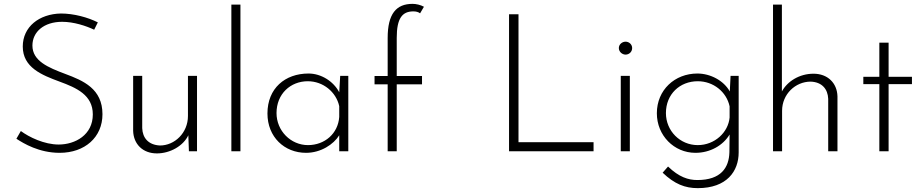

<svg xmlns="http://www.w3.org/2000/svg" viewBox="-20 -784 4774 995"><path d="M468 -630 487 -668C436 -694 362 -714 296 -714C183 -712 98 -645 98 -543C98 -434 197 -395 289 -361C376 -329 461 -292 461 -191C461 -85 370 -35 284 -35C210 -35 131 -73 88 -105L65 -65C103 -40 183 8 289 8C420 8 511 -73 511 -192C511 -324 412 -366 318 -401C230 -434 148 -468 148 -548C148 -619 208 -671 302 -671C362 -671 426 -650 468 -630Z M954 -391V-183C954 -95 885 -30 809 -30C749 -33 719 -69 717 -120V-391H670V-106C672 -37 720 11 793 11C862 11 930 -28 956 -83L959 0H1001V-391Z M1179 -760V0H1226V-760Z M1743 -391 1738 -306C1708 -363 1644 -403 1579 -403C1457 -403 1366 -326 1366 -196C1366 -74 1454 8 1566 8C1643 8 1709 -36 1738 -83V0H1785V-391ZM1576 -32C1487 -32 1413 -106 1413 -198C1413 -298 1486 -363 1575 -363C1655 -363 1722 -307 1738 -234V-178C1732 -92 1663 -32 1576 -32Z M1989 0H2036V-347H2167V-390H2036V-588C2036 -690 2065 -725 2122 -725C2136 -725 2148 -722 2157 -715L2177 -749C2159 -759 2136 -764 2118 -764C2033 -764 1989 -712 1989 -587V-390H1921V-347H1989Z M2618 -710V0H3056V-47H2667V-710Z M3187 -535C3187 -516 3204 -501 3222 -501C3240 -501 3256 -515 3256 -535C3256 -554 3240 -568 3222 -568C3204 -568 3187 -554 3187 -535ZM3197 -391V0H3244V-391Z M3766 -391 3762 -310C3731 -366 3662 -403 3594 -403C3477 -403 3384 -318 3384 -197C3384 -82 3473 8 3584 8C3660 8 3727 -30 3761 -87L3760 5C3758 85 3716 149 3594 149C3547 149 3499 134 3442 79L3414 111C3476 170 3530 191 3596 191C3747 191 3808 103 3808 6V-391ZM3596 -32C3504 -32 3431 -106 3431 -198C3431 -296 3503 -363 3596 -363C3677 -363 3745 -308 3761 -233V-175C3754 -98 3684 -32 3596 -32Z M4196 -402C4122 -402 4060 -362 4032 -310V-760H3986V0H4033V-210C4033 -296 4102 -361 4181 -361C4240 -359 4270 -322 4272 -272V0H4320V-285C4318 -354 4269 -402 4196 -402Z M4537 -563V-386H4454V-348H4537V0H4585V-348H4706V-386H4585V-563Z"/></svg>

Font: Sulaf Light
Style: Regular
Weight: 300
Designer: Bandar Raffah (Arabic) and Santiago Orozco (Latin)
Foundry: Caramella and Typemade
Version: Version 1.005;PS 001.005;hotconv 1.0.88;makeotf.lib2.5.64775